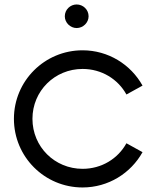

<svg xmlns="http://www.w3.org/2000/svg" viewBox="-20 -827 683 855"><path d="M321.3 -702.1C350.1 -702.1 374.5 -726.1 374.5 -754.4C374.5 -784.2 350.1 -807.1 321.3 -807.1C293 -807.1 268.6 -784.2 268.6 -754.4C268.6 -726.1 293 -702.1 321.3 -702.1ZM347.7 7.8C462.4 7.8 562.5 -55.7 614.7 -149.4L543 -189C505.4 -120.6 432.6 -75.2 347.7 -75.2C223.6 -75.2 124.5 -173.3 124.5 -297.9C124.5 -421.9 223.6 -520 347.7 -520C432.6 -520 505.4 -474.6 543 -406.2L614.7 -445.8C562.5 -539.6 462.4 -603 347.7 -603C178.7 -603 42 -466.8 42 -297.9C42 -128.4 178.7 7.8 347.7 7.8Z"/></svg>

Font: Now Medium
Style: Regular
Weight: 500
Designer: Alfredo Marco Pradil
Foundry: Alfredo Marco Pradil
Version: Version 1.200;hotconv 1.0.109;makeotfexe 2.5.65596